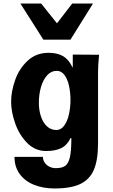

<svg xmlns="http://www.w3.org/2000/svg" viewBox="-20 -861 640 1087"><path d="M62 27H223Q223 44.5 232.5 59Q242 73.5 258.8 82.2Q275.5 91 296 91Q331 91 349.2 78Q367.5 65 375.8 28.8Q384 -7.5 384 -79L380 -80Q359 -37.5 325.5 -21.8Q292 -6 241 -6Q179 -6 134 -51.5Q89 -97 66 -162.5Q43 -228 43 -285Q43 -343.5 65.8 -408Q88.5 -472.5 136.5 -517.2Q184.5 -562 255 -562Q295 -562 325 -549.2Q355 -536.5 377 -504L382 -495Q385.5 -488.5 388.8 -482.8Q392 -477 392 -480V-552L541 -551Q535 -491 535 -453V-49Q535 45 511.5 100Q488 155 434.8 180.5Q381.5 206 289 206Q224 206 172.5 185.2Q121 164.5 91.5 124Q62 83.5 62 27ZM379 -296Q379 -336.5 371 -374Q363 -411.5 345.5 -435.8Q328 -460 301 -460Q270 -460 247 -434.8Q224 -409.5 212 -368Q200 -326.5 200 -279Q200 -237 211.8 -201.8Q223.5 -166.5 246 -145.8Q268.5 -125 299 -125Q326 -125 344.2 -150.8Q362.5 -176.5 370.8 -215.8Q379 -255 379 -296ZM95.5 -841H213L302.5 -729L389 -841H506.5L379 -636.5H225.5Z"/></svg>

Font: JuliaMono Black
Style: Regular
Weight: 900
Monospace: yes
Designer: cormullion
Foundry: corm
Version: Version 0.054; ttfautohint (v1.8.4)